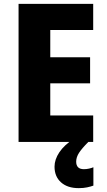

<svg xmlns="http://www.w3.org/2000/svg" viewBox="-20 -734 551 993"><path d="M462 0H76V-714H462V-579H240V-438H446V-303H240V-137H462ZM374 102Q374 141 414 141Q427 141 440.5 138Q454 135 463 131V226Q449 231 430.5 235Q412 239 387 239Q329 239 295.5 209Q262 179 262 128Q262 91 287 53.5Q312 16 365 -19L437 0Q404 33 389 56Q374 79 374 102Z"/></svg>

Font: Noto Sans Ethiopic SemiCondensed ExtraBold
Style: Regular
Weight: 800
Width: 4
Designer: Monotype Design Team
Foundry: Monotype Imaging Inc.
Version: Version 2.102; ttfautohint (v1.8.4.7-5d5b)